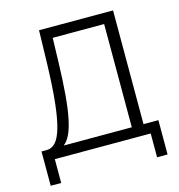

<svg xmlns="http://www.w3.org/2000/svg" viewBox="-121 -817 990 1060"><g transform="rotate(-15 374.0 -287.0)"><path d="M38 136V-60H68Q96 -60 117.5 -82.5Q139 -105 154.5 -157.5Q170 -210 179.5 -297Q189 -384 193 -514L198 -710H621V-60H706V136H646V0H98V136ZM554 -60V-650H260L256 -507Q253 -405 246.5 -328Q240 -251 229 -197Q218 -143 202.5 -110Q187 -77 165 -60Z"/></g></svg>

Font: Rising Sun Light
Style: Regular
Weight: 300
Designer: Matt McInerney, Pablo Impallari, Rodrigo Fuenzalida (Raleway font), Stephen Hutchings (Greek), Cristiano Sobral (main ch
Foundry: The Rising Sun Project Authors
Version: Version 4.327; ttfautohint (v1.8.4.7-5d5b-dirty)